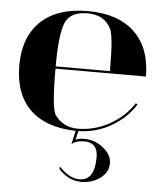

<svg xmlns="http://www.w3.org/2000/svg" viewBox="-53 -559 691 826"><g transform="rotate(5 293.0 -146.0)"><path d="M175.8 -263.7H410.2Q410.2 -411.6 395.5 -443.4Q367.7 -502.9 293 -502.9Q218.8 -502.9 197.3 -453.1Q175.8 -401.4 175.8 -263.7ZM297.4 4.9 288.6 43Q303.7 36.1 325.7 36.1Q377.9 36.1 418 74.2Q444.8 100.1 444.8 131.8Q444.8 174.8 401.9 201.7Q369.6 221.7 328.1 221.7Q272.5 221.7 230.5 174.8L231.9 164.1Q275.4 211.4 320.3 211.4Q385.3 211.4 385.3 109.9Q385.3 46.9 326.2 46.9Q292.5 46.9 272.5 63.5L285.6 4.9Q159.2 2.9 89.8 -62.5Q19.5 -129.9 19.5 -253.9Q19.5 -377 90.8 -445.3Q162.1 -512.7 293 -512.7Q423.8 -512.7 495.1 -445.3Q566.4 -377 566.4 -253.9H175.8Q175.8 -81.1 195.3 -53.7Q231.4 -4.9 293 -4.9Q366.2 -4.9 430.7 -41Q495.1 -77.1 533.2 -135.7L541 -130.9Q502 -69.3 435.5 -32.2Q371.1 3.9 297.4 4.9Z"/></g></svg>

Font: spinwerad
Style: Bold
Weight: 700
Width: 7
Version: Version 0.3